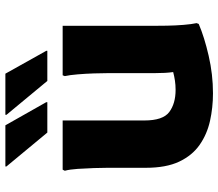

<svg xmlns="http://www.w3.org/2000/svg" viewBox="-69 -731 812 714"><g transform="rotate(-90 337.0 -374.0)"><path d="M347 12Q294 12 244.5 1Q195 -10 155.5 -37.5Q116 -65 93 -113.5Q70 -162 70 -238V-380Q70 -400 69 -430.5Q68 -461 66 -491Q64 -521 59 -539L63 -547H246V-243Q246 -174 277.5 -150.5Q309 -127 360 -127Q378 -127 394.5 -129.5Q411 -132 426 -136Q422 -163 422 -207V-380Q422 -400 421 -430.5Q420 -461 417.5 -491Q415 -521 411 -539L414 -547H598V-210Q598 -190 598.5 -159Q599 -128 601.5 -97.5Q604 -67 608 -49L605 -41Q556 -20 486.5 -4Q417 12 347 12ZM201 -604 75 -756V-760H228L314 -608V-604ZM393 -604 267 -756V-760H420L505 -608V-604Z"/></g></svg>

Font: Kufam
Style: Bold
Weight: 700
Designer: Wael Morcos, Artur Schmal
Foundry: Original Type
Version: Version 1.300; ttfautohint (v1.8.3)